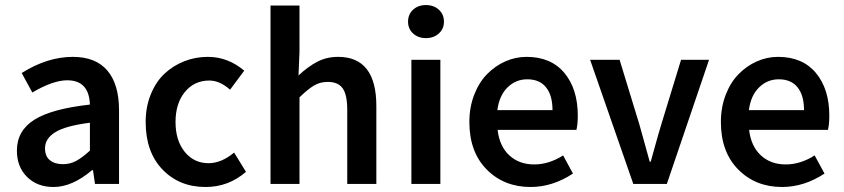

<svg xmlns="http://www.w3.org/2000/svg" viewBox="-20 -728 3339 760"><path d="M191.9 12.2Q127.4 12.2 87.2 -27.6Q46.9 -67.4 46.9 -131.8Q46.9 -210.4 115.7 -253.9Q184.6 -297.4 335.9 -314Q332.5 -410.2 246.1 -410.2Q189.9 -410.2 107.9 -361.8L65.9 -439Q167.5 -502.9 268.1 -502.9Q358.9 -502.9 405 -448.7Q451.2 -394.5 451.2 -291V0H356L348.1 -54.2H344.2Q265.6 12.2 191.9 12.2ZM229 -78.1Q257.3 -78.1 281.5 -91.1Q305.7 -104 335.9 -131.8V-242.2Q239.7 -230 199 -204.8Q158.2 -179.7 158.2 -141.1Q158.2 -109.4 177.5 -93.8Q196.8 -78.1 229 -78.1Z M793.5 12.2Q689.9 12.2 623.3 -56.9Q556.6 -126 556.6 -245.1Q556.6 -304.7 576.7 -354.2Q596.7 -403.8 630.6 -435.8Q664.6 -467.8 709 -485.4Q753.4 -502.9 802.7 -502.9Q882.3 -502.9 946.8 -448.2L890.6 -373Q850.1 -409.2 808.6 -409.2Q749 -409.2 711.9 -364Q674.8 -318.8 674.8 -245.1Q674.8 -171.9 711.2 -127Q747.6 -82 805.7 -82Q856 -82 906.7 -124L953.6 -47.9Q884.8 12.2 793.5 12.2Z M1050.8 0V-706.1H1165.5V-523.9L1161.6 -429.2Q1197.8 -463.4 1235.1 -483.2Q1272.5 -502.9 1318.4 -502.9Q1469.7 -502.9 1469.7 -308.1V0H1354.5V-293Q1354.5 -353 1336.4 -378.4Q1318.4 -403.8 1277.3 -403.8Q1247.1 -403.8 1223.1 -389.6Q1199.2 -375.5 1165.5 -342.8V0Z M1608.4 0V-491.2H1723.1V0ZM1595.2 -642.1Q1595.2 -671.4 1615.2 -689.7Q1635.3 -708 1666 -708Q1696.8 -708 1717 -689.7Q1737.3 -671.4 1737.3 -642.1Q1737.3 -613.8 1717 -595.5Q1696.8 -577.1 1666 -577.1Q1635.3 -577.1 1615.2 -595.5Q1595.2 -613.8 1595.2 -642.1Z M2080.1 12.2Q1975.1 12.2 1906.5 -57.1Q1837.9 -126.5 1837.9 -245.1Q1837.9 -303.2 1856.9 -352.5Q1876 -401.9 1907.7 -434.3Q1939.5 -466.8 1980 -484.9Q2020.5 -502.9 2064 -502.9Q2161.1 -502.9 2214.1 -439.2Q2267.1 -375.5 2267.1 -270Q2267.1 -236.3 2261.7 -213.9H1949.7Q1957 -149.4 1995.8 -113.3Q2034.7 -77.1 2094.7 -77.1Q2152.8 -77.1 2209 -112.8L2248 -41Q2167 12.2 2080.1 12.2ZM1948.7 -292H2167Q2167 -350.1 2141.6 -382.1Q2116.2 -414.1 2066.9 -414.1Q2021.5 -414.1 1988.8 -381.8Q1956.1 -349.6 1948.7 -292Z M2486.8 0 2315.9 -491.2H2432.6L2510.7 -235.8Q2513.7 -225.1 2528.8 -171.1Q2543.9 -117.2 2551.8 -87.9H2555.7Q2560.5 -105 2568.8 -135Q2577.1 -165 2584.2 -189.9Q2591.3 -214.8 2597.7 -235.8L2675.8 -491.2H2786.6L2619.6 0Z M3075.7 12.2Q2970.7 12.2 2902.1 -57.1Q2833.5 -126.5 2833.5 -245.1Q2833.5 -303.2 2852.5 -352.5Q2871.6 -401.9 2903.3 -434.3Q2935.1 -466.8 2975.6 -484.9Q3016.1 -502.9 3059.6 -502.9Q3156.7 -502.9 3209.7 -439.2Q3262.7 -375.5 3262.7 -270Q3262.7 -236.3 3257.3 -213.9H2945.3Q2952.6 -149.4 2991.5 -113.3Q3030.3 -77.1 3090.3 -77.1Q3148.4 -77.1 3204.6 -112.8L3243.7 -41Q3162.6 12.2 3075.7 12.2ZM2944.3 -292H3162.6Q3162.6 -350.1 3137.2 -382.1Q3111.8 -414.1 3062.5 -414.1Q3017.1 -414.1 2984.4 -381.8Q2951.7 -349.6 2944.3 -292Z"/></svg>

Font: Toshiba Sans Medium
Style: Regular
Weight: 500
Designer: Paul D. Hunt
Foundry: Toshiba Corporation
Version: Version 2.020;PS 2.0;hotconv 1.0.86;makeotf.lib2.5.63406